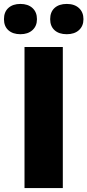

<svg xmlns="http://www.w3.org/2000/svg" viewBox="-47 -952 442 972"><path d="M77.1 0V-713.9H271V0ZM-26.9 -855Q-26.9 -891.6 -4.4 -911.9Q18.1 -932.1 56.2 -932.1Q94.7 -932.1 117.4 -911.4Q140.1 -890.6 140.1 -855Q140.1 -820.3 117.4 -799.6Q94.7 -778.8 56.2 -778.8Q18.1 -778.8 -4.4 -798.8Q-26.9 -818.8 -26.9 -855ZM207 -855Q207 -891.6 229.5 -911.9Q252 -932.1 291 -932.1Q330.1 -932.1 352.8 -911.1Q375.5 -890.1 375.5 -855Q375.5 -820.3 352.8 -799.6Q330.1 -778.8 291 -778.8Q251.5 -778.8 229.2 -799.1Q207 -819.3 207 -855Z"/></svg>

Font: Open Sans ExtBd
Style: Bold
Weight: 800
Foundry: Ascender Corporation
Version: Version 1.10